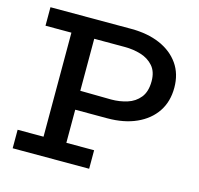

<svg xmlns="http://www.w3.org/2000/svg" viewBox="-101 -794 936 902"><g transform="rotate(15 367.5 -343.0)"><path d="M36 0V-90H162V-596H36V-686H428Q509 -686 569 -660Q629 -634 662.5 -586Q696 -538 696 -471Q696 -403 663 -354Q630 -305 570 -278Q510 -251 429 -251H273V-90H408V0ZM273 -596V-343L424 -341Q464 -341 501 -352.5Q538 -364 561.5 -393Q585 -422 585 -473Q585 -519 561.5 -546Q538 -573 501 -584.5Q464 -596 421 -596Z"/></g></svg>

Font: BioRhyme ExtraBold Medium
Style: Regular
Weight: 500
Version: Version 1.600;gftools[0.9.33]